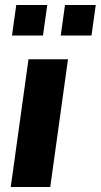

<svg xmlns="http://www.w3.org/2000/svg" viewBox="-20 -748 403 768"><path d="M23 0 94 -511H252L181 0ZM28 -606 45 -728H169L152 -606ZM223 -606 240 -728H363L346 -606Z"/></svg>

Font: Chivo Medium
Style: Bold Italic
Weight: 700
Italic angle: -8.05°
Version: Version 2.002